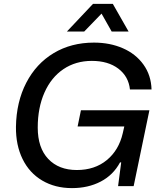

<svg xmlns="http://www.w3.org/2000/svg" viewBox="-20 -957 820 987"><path d="M62 -305Q64 -433 115 -531.5Q166 -630 256 -684Q346 -738 463 -738Q545 -738 611.5 -709Q678 -680 717.5 -625Q757 -570 759 -497H648Q641 -564 588.5 -604Q536 -644 452 -644Q369 -644 306 -601.5Q243 -559 208.5 -481Q174 -403 174 -301Q174 -197 228 -140Q282 -83 375 -83Q467 -83 529 -134Q591 -185 611 -272L619 -307H379L396 -390H748L667 0H587L603 -122H597Q562 -57 497.5 -23.5Q433 10 350 10Q263 10 197 -29Q131 -68 96 -139.5Q61 -211 62 -305ZM458 -937H560L641 -795H554L502 -887L413 -795H324Z"/></svg>

Font: Mona Sans Medium
Style: Italic
Weight: 500
Italic angle: -11.7°
Designer: Deni Anggara
Foundry: GitHub
Version: Version 2.000